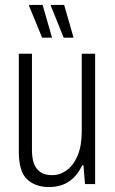

<svg xmlns="http://www.w3.org/2000/svg" viewBox="-20 -743 465 775"><path d="M178 12Q123 12 89.5 -19Q56 -50 56 -131V-526H109V-138Q109 -112 114 -93Q119 -74 129 -61.5Q139 -49 154 -42.5Q169 -36 191 -36Q222 -36 249.5 -56Q277 -76 293.5 -115.5Q310 -155 310 -213V-526H364V0H323L317 -76H312Q296 -43 275 -23.5Q254 -4 229.5 4Q205 12 178 12ZM237 -591 185 -720V-723H239L277 -591ZM150 -591 97 -720 98 -723H152L190 -591Z"/></svg>

Font: Archivo Condensed ExtraLight
Style: Regular
Weight: 250
Width: 3
Designer: Hector Gatti
Foundry: Omnibus-Type
Version: Version 2.001